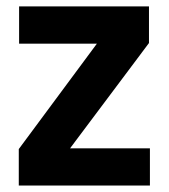

<svg xmlns="http://www.w3.org/2000/svg" viewBox="-20 -574 523 594"><path d="M38.1 0V-112.8L279.8 -439H39.1V-554.2H440.9V-440.9L196.8 -115.2H443.8V0Z"/></svg>

Font: Poppins SemiBold
Style: Regular
Weight: 600
Designer: Ninad Kale (Devanagari), Jonny Pinhorn (Latin)
Foundry: Indian Type Foundry
Version: 4.004